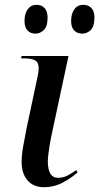

<svg xmlns="http://www.w3.org/2000/svg" viewBox="-20 -769 413 799"><path d="M163 10Q119 10 94.5 -18.5Q70 -47 70 -95Q70 -126 77.5 -165.5Q85 -205 91 -237L137 -453Q141 -472 141 -485Q141 -509 126.5 -517.5Q112 -526 82 -526H68L70 -536H265L194 -204Q191 -191 187.5 -170.5Q184 -150 181.5 -129.5Q179 -109 179 -96Q180 -29 221 -29Q243 -29 261 -38.5Q279 -48 297 -61L303 -52Q281 -31 243.5 -10.5Q206 10 163 10ZM323 -629Q302 -629 289 -642Q276 -655 276 -682Q276 -712 289.5 -730.5Q303 -749 327 -749Q347 -749 360 -736Q373 -723 373 -696Q373 -658 357 -643.5Q341 -629 323 -629ZM128 -629Q107 -629 94.5 -642Q82 -655 82 -682Q82 -712 95.5 -730.5Q109 -749 132 -749Q152 -749 165 -736Q178 -723 178 -696Q178 -658 162 -643.5Q146 -629 128 -629Z"/></svg>

Font: Noto Serif Display Medium
Style: Italic
Weight: 500
Italic angle: -12°
Designer: Monotype Design Team
Foundry: Monotype Imaging Inc.
Version: Version 2.009